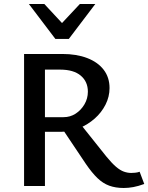

<svg xmlns="http://www.w3.org/2000/svg" viewBox="-20 -927 739 957"><path d="M100 0V-658H290Q362 -658 415 -637.5Q468 -617 497 -579Q526 -541 526 -488Q526 -445 506 -405.5Q486 -366 452 -336Q418 -306 374.5 -288Q331 -270 284 -270H139V-343H297Q330 -343 357 -360.5Q384 -378 401 -407Q418 -436 418 -470Q418 -520 382.5 -550Q347 -580 280 -580H204V0ZM597 10Q556 10 524.5 -1.5Q493 -13 465.5 -39.5Q438 -66 408 -110L284 -295L368 -325L510 -147Q537 -114 558 -96Q579 -78 597.5 -71.5Q616 -65 634 -65Q641 -65 653 -66Q665 -67 676 -71L699 -10Q669 1 644.5 5.5Q620 10 597 10ZM256 -733 274 -796 378 -907H455L323 -733ZM256 -733 124 -907H201L306 -794L323 -733Z"/></svg>

Font: Ysabeau Infant SemiBold
Style: Regular
Weight: 600
Designer: Christian Thalmann (Catharsis Fonts)
Version: Version 2.002; featfreeze: ss01,ss02,lnum